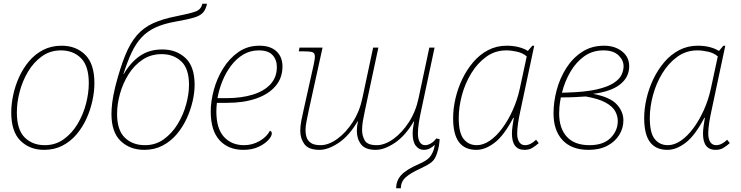

<svg xmlns="http://www.w3.org/2000/svg" viewBox="-20 -790 3955 1025"><path d="M215 10Q139 10 89.5 -38.5Q40 -87 40 -190Q40 -234 50.5 -283Q61 -332 82 -378.5Q103 -425 135 -463Q167 -501 210.5 -523.5Q254 -546 309 -546Q386 -546 435 -497.5Q484 -449 484 -346Q484 -302 473.5 -253Q463 -204 442 -157.5Q421 -111 389 -73Q357 -35 313.5 -12.5Q270 10 215 10ZM219 -15Q276 -15 320 -46.5Q364 -78 394 -128Q424 -178 439 -235.5Q454 -293 454 -346Q454 -438 412.5 -479.5Q371 -521 305 -521Q248 -521 204 -489.5Q160 -458 130 -408Q100 -358 85 -300.5Q70 -243 70 -190Q70 -98 111.5 -56.5Q153 -15 219 -15Z M750 10Q674 10 624.5 -37Q575 -84 575 -182Q575 -207 579 -241.5Q583 -276 596 -330Q622 -430 649 -496Q676 -562 711.5 -602.5Q747 -643 797.5 -666Q848 -689 920 -703Q991 -717 1022.5 -728Q1054 -739 1060 -770H1085Q1079 -740 1064 -723Q1049 -706 1015.5 -696Q982 -686 919 -675Q855 -664 810.5 -643.5Q766 -623 735.5 -590Q705 -557 682.5 -509Q660 -461 639 -395H641Q677 -457 727 -491.5Q777 -526 847 -526Q921 -526 970 -480.5Q1019 -435 1019 -337Q1019 -297 1008.5 -250.5Q998 -204 977 -158Q956 -112 924 -74Q892 -36 848.5 -13Q805 10 750 10ZM754 -15Q811 -15 855 -47Q899 -79 929 -128.5Q959 -178 974 -233.5Q989 -289 989 -337Q989 -424 947.5 -462.5Q906 -501 843 -501Q785 -501 740.5 -471Q696 -441 666 -393Q636 -345 620.5 -289.5Q605 -234 605 -182Q605 -95 646.5 -55Q688 -15 754 -15Z M1279 10Q1199 10 1152 -41.5Q1105 -93 1105 -195Q1105 -249 1121.5 -310Q1138 -371 1171 -424.5Q1204 -478 1252.5 -512Q1301 -546 1365 -546Q1424 -546 1456 -516Q1488 -486 1488 -435Q1488 -374 1451 -330.5Q1414 -287 1347.5 -264Q1281 -241 1192 -241H1138Q1135 -217 1135 -195Q1135 -104 1175.5 -59.5Q1216 -15 1283 -15Q1327 -15 1365.5 -37Q1404 -59 1421 -92Q1431 -89 1431 -77Q1431 -63 1412.5 -42.5Q1394 -22 1360 -6Q1326 10 1279 10ZM1141 -266H1188Q1269 -266 1330 -285Q1391 -304 1424.5 -341Q1458 -378 1458 -432Q1458 -471 1435 -496Q1412 -521 1362 -521Q1316 -521 1279 -499Q1242 -477 1214 -440Q1186 -403 1167.5 -357.5Q1149 -312 1141 -266Z M1686 10Q1628 10 1605.5 -20Q1583 -50 1583 -92Q1583 -117 1589 -148Q1595 -179 1601 -204L1654 -442Q1657 -457 1659 -468.5Q1661 -480 1661 -488Q1661 -508 1646.5 -512Q1632 -516 1597 -516H1575L1579 -536H1702L1629 -204Q1622 -170 1616.5 -143Q1611 -116 1611 -96Q1611 -75 1617 -56.5Q1623 -38 1640.5 -26.5Q1658 -15 1691 -15Q1734 -15 1780 -48Q1826 -81 1863 -138Q1900 -195 1915 -268L1972 -536H2000L1929 -204Q1922 -172 1917.5 -145.5Q1913 -119 1913 -96Q1913 -65 1927.5 -40Q1942 -15 1991 -15Q2034 -15 2080 -48Q2126 -81 2163 -138Q2200 -195 2215 -268L2272 -536H2300L2228 -198Q2221 -167 2216 -134.5Q2211 -102 2211 -77Q2211 -48 2221 -31.5Q2231 -15 2250 -15Q2264 -15 2280.5 -24.5Q2297 -34 2309 -51L2327 -47Q2326 -30 2323 -11Q2320 8 2312 31Q2302 62 2282.5 77Q2263 92 2222 111Q2171 134 2145.5 157Q2120 180 2120 215H2095Q2095 173 2123 143.5Q2151 114 2216 86Q2252 70 2266.5 56.5Q2281 43 2289 25Q2298 7 2301 -17Q2289 -5 2274.5 2.5Q2260 10 2242 10Q2217 10 2200 -11.5Q2183 -33 2183 -77Q2183 -104 2191 -142H2189Q2144 -65 2088 -27.5Q2032 10 1986 10Q1930 10 1907.5 -19.5Q1885 -49 1885 -92Q1885 -117 1891 -142H1889Q1844 -65 1788 -27.5Q1732 10 1686 10Z M2523 10Q2461 10 2430 -31.5Q2399 -73 2399 -160Q2399 -210 2411.5 -264Q2424 -318 2448 -368Q2472 -418 2506.5 -458.5Q2541 -499 2586 -522.5Q2631 -546 2685 -546Q2720 -546 2749 -538.5Q2778 -531 2798 -518L2822 -546H2832L2758 -198Q2751 -167 2746 -134.5Q2741 -102 2741 -77Q2741 -48 2752 -31.5Q2763 -15 2783 -15Q2812 -15 2842 -44L2856 -26Q2838 -10 2821 0Q2804 10 2780 10Q2713 10 2713 -77Q2713 -94 2716 -115.5Q2719 -137 2723 -161H2720Q2671 -67 2621 -28.5Q2571 10 2523 10ZM2525 -15Q2560 -15 2595 -39Q2630 -63 2661.5 -105.5Q2693 -148 2717.5 -202.5Q2742 -257 2755 -317L2792 -489Q2771 -507 2740.5 -514Q2710 -521 2683 -521Q2623 -521 2576 -487Q2529 -453 2496 -399Q2463 -345 2446 -282Q2429 -219 2429 -160Q2429 -80 2455.5 -47.5Q2482 -15 2525 -15Z M3122 10Q3032 10 2983.5 -41.5Q2935 -93 2935 -185Q2935 -246 2952 -309.5Q2969 -373 3003 -426.5Q3037 -480 3087.5 -513Q3138 -546 3205 -546Q3262 -546 3300.5 -516Q3339 -486 3339 -436Q3339 -378 3290.5 -339.5Q3242 -301 3146 -289Q3236 -272 3272 -233.5Q3308 -195 3308 -147Q3308 -106 3286 -70Q3264 -34 3222.5 -12Q3181 10 3122 10ZM3202 -521Q3143 -521 3099 -489.5Q3055 -458 3025 -406.5Q2995 -355 2980 -295L3010 -296Q3106 -299 3165 -312.5Q3224 -326 3255.5 -346.5Q3287 -367 3298 -390.5Q3309 -414 3309 -436Q3309 -469 3281.5 -495Q3254 -521 3202 -521ZM3127 -15Q3201 -15 3239.5 -53.5Q3278 -92 3278 -144Q3278 -171 3264 -196.5Q3250 -222 3213 -242.5Q3176 -263 3107 -275Q3081 -273 3048 -271.5Q3015 -270 2974 -270Q2968 -238 2966.5 -219Q2965 -200 2965 -185Q2965 -105 3006 -60Q3047 -15 3127 -15Z M3543 10Q3481 10 3450 -31.5Q3419 -73 3419 -160Q3419 -210 3431.5 -264Q3444 -318 3468 -368Q3492 -418 3526.5 -458.5Q3561 -499 3606 -522.5Q3651 -546 3705 -546Q3740 -546 3769 -538.5Q3798 -531 3818 -518L3842 -546H3852L3778 -198Q3771 -167 3766 -134.5Q3761 -102 3761 -77Q3761 -48 3772 -31.5Q3783 -15 3803 -15Q3832 -15 3862 -44L3876 -26Q3858 -10 3841 0Q3824 10 3800 10Q3733 10 3733 -77Q3733 -94 3736 -115.5Q3739 -137 3743 -161H3740Q3691 -67 3641 -28.5Q3591 10 3543 10ZM3545 -15Q3580 -15 3615 -39Q3650 -63 3681.5 -105.5Q3713 -148 3737.5 -202.5Q3762 -257 3775 -317L3812 -489Q3791 -507 3760.5 -514Q3730 -521 3703 -521Q3643 -521 3596 -487Q3549 -453 3516 -399Q3483 -345 3466 -282Q3449 -219 3449 -160Q3449 -80 3475.5 -47.5Q3502 -15 3545 -15Z"/></svg>

Font: Noto Serif Thin
Style: Italic
Weight: 100
Italic angle: -12°
Designer: Monotype Design Team
Foundry: Monotype Imaging Inc.
Version: Version 2.014; ttfautohint (v1.8.4.7-5d5b)